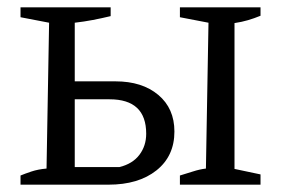

<svg xmlns="http://www.w3.org/2000/svg" viewBox="-20 -504 768 524"><path d="M471 0V-25Q488 -30 506.5 -36Q525 -42 542 -44L549 -442L471 -457V-484H691V-461Q674 -454 657 -449Q640 -444 620 -441V-43L691 -28V0ZM36 0V-25Q48 -30 66 -36Q84 -42 107 -44L114 -442L36 -457V-484H282V-460Q257 -454 233.5 -449.5Q210 -445 184 -442V-48H306Q342 -57 360.5 -81.5Q379 -106 379 -139Q379 -233 279 -233H150V-282H295Q368 -282 412 -245Q456 -208 456 -145Q456 -78 407 -39Q358 0 276 0Z"/></svg>

Font: Piazzolla 24pt
Style: Regular
Weight: 400
Designer: Juan Pablo del Peral
Foundry: Huerta Tipografica
Version: Version 2.005